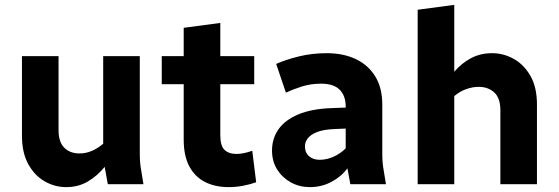

<svg xmlns="http://www.w3.org/2000/svg" viewBox="-20 -755 2291 787"><path d="M70 -199V-525H220V-222Q220 -173 243.5 -149.5Q267 -126 306 -126Q332 -126 356.5 -136.5Q381 -147 403 -166V-525H553V-125Q553 -104 554.5 -87.5Q556 -71 560 -49L568 0H422L409 -71Q379 -34 340 -11Q301 12 251 12Q205 12 163.5 -11.5Q122 -35 96 -82Q70 -129 70 -199Z M643 -410V-525H733V-641L883 -661V-525H1022V-410H883V-201Q883 -158 900 -141Q917 -124 950 -124Q964 -124 980.5 -127.5Q997 -131 1014 -137L1030 -8Q1005 1 976 6.5Q947 12 918 12Q861 12 819.5 -9.5Q778 -31 755.5 -74Q733 -117 733 -182V-410Z M1095 -138Q1095 -187 1121.5 -225Q1148 -263 1202.5 -286Q1257 -309 1340 -312L1397 -314V-318Q1397 -362 1372.5 -387Q1348 -412 1296 -412Q1254 -412 1217.5 -400.5Q1181 -389 1152 -375L1112 -493Q1150 -510 1204 -523.5Q1258 -537 1319 -537Q1387 -537 1438 -513Q1489 -489 1518 -442Q1547 -395 1547 -326V-125Q1547 -104 1548.5 -87.5Q1550 -71 1554 -49L1562 0H1416L1404 -65Q1379 -31 1338.5 -9.5Q1298 12 1250 12Q1208 12 1173 -7Q1138 -26 1116.5 -59.5Q1095 -93 1095 -138ZM1230 -155Q1230 -129 1247 -114.5Q1264 -100 1290 -100Q1319 -100 1347 -112.5Q1375 -125 1397 -147V-228L1350 -226Q1305 -224 1279 -213.5Q1253 -203 1241.5 -188Q1230 -173 1230 -155Z M1692 0V-715L1842 -735V-461Q1872 -496 1910.5 -516.5Q1949 -537 1997 -537Q2044 -537 2086 -513.5Q2128 -490 2154.5 -443.5Q2181 -397 2181 -326V0H2031V-303Q2031 -353 2006 -376Q1981 -399 1942 -399Q1917 -399 1890.5 -389.5Q1864 -380 1842 -361V0Z"/></svg>

Font: Radio Canada
Style: Regular
Weight: 400
Designer: Charles Daoud, Etienne Aubert Bonn, Alexandre Saumier Demers, Jacques Le Bailly
Foundry: Radio-Canada
Version: Version 2.104;gftools[0.9.28.dev5+ged2979d]